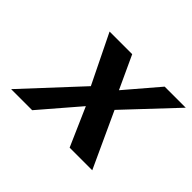

<svg xmlns="http://www.w3.org/2000/svg" viewBox="-110 -685 870 870"><g transform="rotate(45 325.0 -250.0)"><path d="M551 0 429 -265 650 -500H515L380 -342L307 -500H162L277 -265L31 0H166L325 -185L406 0Z"/></g></svg>

Font: Perun SemiBold Italic
Style: Regular
Weight: 400
Italic angle: -12°
Foundry: Copyright (c) Stefan Peev, Context Ltd, 2016
Version: Version 1.026